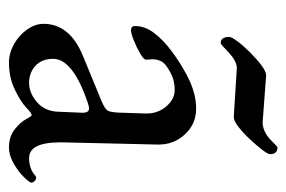

<svg xmlns="http://www.w3.org/2000/svg" viewBox="-128 -512 654 439"><g transform="rotate(90 199.5 -293.0)"><path d="M136 -507Q121 -507 101 -489Q82 -470 79 -470Q65 -470 65 -490Q65 -495 75 -508.5Q85 -522 100 -537Q115 -552 129.5 -563Q144 -574 153 -574L260 -566Q280 -566 299 -583Q316 -600 317 -600Q333 -600 333 -583Q333 -578 323 -565Q313 -552 299 -537Q285 -522 271 -511Q257 -500 248 -500ZM117 -300Q117 -294 103 -286Q89 -278 73 -271.5Q57 -265 50 -265Q40 -265 40 -274Q40 -297 56 -318Q72 -339 97.5 -358Q123 -377 151 -392Q192 -414 229 -414Q264 -414 288 -388Q312 -362 311 -325L306 -109V-103Q306 -32 342 -32Q366 -32 382 -46Q386 -50 392 -46.5Q398 -43 398 -37V-36Q394 -28 381 -16Q368 -4 351 5Q334 14 318 14Q293 14 276.5 1Q260 -12 253 -25Q246 -38 244 -38Q239 -38 226 -25Q212 -12 184.5 1Q157 14 124 14Q102 14 81.5 2.5Q61 -9 48 -27.5Q35 -46 35 -65Q35 -125 108 -155L210 -197Q229 -205 233 -211Q237 -217 238 -237L240 -299V-301Q240 -327 223.5 -346Q207 -365 186 -365Q164 -365 145 -354.5Q126 -344 121 -335Q116 -325 116 -314ZM115 -87Q115 -61 131 -46.5Q147 -32 170 -32Q193 -32 214 -50Q235 -68 236 -99L238 -148Q240 -169 229 -169Q223 -169 215 -166Q115 -132 115 -87Z"/></g></svg>

Font: Benne
Style: Regular
Weight: 400
Designer: John-Daniel Harrington
Version: Version 1.001